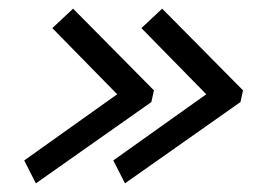

<svg xmlns="http://www.w3.org/2000/svg" viewBox="-20 -545 611 444"><path d="M36 -174 251 -327 101 -480 149 -525 336 -336 330 -309 63 -121ZM242 -174 457 -327 307 -480 355 -525 542 -336 536 -309 269 -121Z"/></svg>

Font: Prompt Light
Style: Italic
Weight: 300
Italic angle: -12°
Designer: Katatrad Team
Foundry: CadsonDemak
Version: Version 1.000